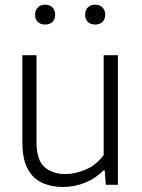

<svg xmlns="http://www.w3.org/2000/svg" viewBox="-20 -772 592 802"><path d="M243 9Q194 9 155.5 -8.8Q117 -26.5 95.2 -67.2Q73.5 -108 73.5 -176.5V-541.5H132.5V-178.5Q132.5 -103.5 166 -74.2Q199.5 -45 253 -45Q292.5 -45 337 -63.2Q381.5 -81.5 413 -124.5V-541.5H472.5V0H422L417.5 -60.5H413Q378.5 -26 334.5 -8.5Q290.5 9 243 9ZM377.5 -669.5Q358.5 -669.5 347 -680.5Q335.5 -691.5 335.5 -710.5Q335.5 -729.5 347 -741Q358.5 -752.5 377.5 -752.5Q396.5 -752.5 408 -741Q419.5 -729.5 419.5 -710.5Q419.5 -691.5 408 -680.5Q396.5 -669.5 377.5 -669.5ZM168.5 -669.5Q149.5 -669.5 138 -680.5Q126.5 -691.5 126.5 -710.5Q126.5 -729.5 138 -741Q149.5 -752.5 168.5 -752.5Q187.5 -752.5 199 -741Q210.5 -729.5 210.5 -710.5Q210.5 -691.5 199 -680.5Q187.5 -669.5 168.5 -669.5Z"/></svg>

Font: Encode Sans Lt
Style: Regular
Weight: 300
Designer: Multiple Designers
Foundry: Impallari Type
Version: Version 3.002; ttfautohint (v1.8.3) -l 8 -r 50 -G 200 -x 14 